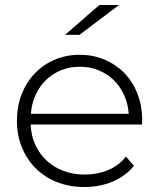

<svg xmlns="http://www.w3.org/2000/svg" viewBox="-20 -747 639 771"><path d="M497 -290Q494 -331 478 -366Q462 -401 436 -426Q410 -451 375.5 -465Q341 -479 300 -479Q260 -479 225.5 -465Q191 -451 165 -426Q139 -401 123 -366Q107 -331 104 -290ZM319 4Q259 4 209.5 -15.5Q160 -35 124 -70.5Q88 -106 68 -155Q48 -204 48 -262Q48 -320 67 -368.5Q86 -417 120 -452.5Q154 -488 200 -507.5Q246 -527 300 -527Q354 -527 400 -507.5Q446 -488 479.5 -453.5Q513 -419 532 -370.5Q551 -322 551 -263Q551 -259 550.5 -255Q550 -251 550 -247H103Q105 -202 122 -165Q139 -128 168 -101.5Q197 -75 235.5 -60.5Q274 -46 320 -46Q370 -46 413 -63.5Q456 -81 486 -118L518 -81Q483 -39 431.5 -17.5Q380 4 319 4ZM241 -607 379 -727H458L299 -607Z"/></svg>

Font: Montserrat-Alt1 Light
Style: Regular
Weight: 300
Designer: Differentunic
Foundry: Differentunic
Version: Version 7.222